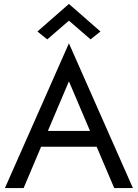

<svg xmlns="http://www.w3.org/2000/svg" viewBox="-20 -955 700 975"><path d="M147 -210H517L487 -290H177ZM330 -542 450 -260 458 -240 560 0H655L330 -735L5 0H100L204 -246L212 -264ZM330 -850 440 -755 490 -795 330 -935 170 -795 220 -755Z"/></svg>

Font: Jost* Book
Style: Regular
Weight: 400
Version: Version 3.000